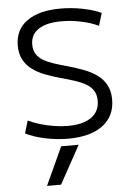

<svg xmlns="http://www.w3.org/2000/svg" viewBox="-64 -788 770 1105"><g transform="rotate(-5 320.5 -235.0)"><path d="M243.1 270H162L263 50H364.1ZM307.3 10Q241 10 174.7 -4.2Q108.3 -18.3 62.3 -41.7L83.7 -114.4Q115 -99.4 153.5 -87.9Q192 -76.4 233 -69.9Q274 -63.4 312 -63.4Q400 -63.4 447.6 -97.2Q495.3 -131 495.3 -193Q495.3 -228 480.5 -251.3Q465.6 -274.6 438.6 -290.5Q411.6 -306.3 374.3 -318.3Q337 -330.3 292.6 -342.3Q245.3 -355.3 204 -371.5Q162.6 -387.6 131.3 -411.1Q100 -434.7 82.3 -468.3Q64.6 -502 64.6 -549Q64.6 -640.7 134 -690.3Q203.3 -740 328 -740Q391.7 -740 455.2 -727.5Q518.7 -715 562.4 -694.3L540.3 -621.6Q498.3 -642.3 441 -654.4Q383.7 -666.6 327.3 -666.6Q240.4 -666.6 194.2 -635.8Q148.1 -605 148.1 -548.3Q148.1 -515.3 161.9 -493.2Q175.7 -471 201.2 -455.8Q226.7 -440.7 261.5 -429.2Q296.4 -417.7 339 -406Q389.4 -392 432.9 -375.3Q476.4 -358.7 508.9 -334.8Q541.4 -311 560 -276.5Q578.7 -242 578.7 -192.3Q578.7 -96.7 507.4 -43.3Q436 10 307.3 10Z"/></g></svg>

Font: M PLUS 1 Thin
Style: Regular
Weight: 100
Designer: Coji Morishita
Foundry: UNDERFOREST DESIGN
Version: Version 1.001